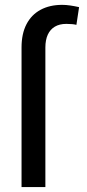

<svg xmlns="http://www.w3.org/2000/svg" viewBox="-20 -759 355 779"><path d="M67.4 0V-566.4Q67.4 -622.1 87.4 -660.6Q107.4 -699.2 144.5 -719.2Q181.6 -739.3 232.4 -739.3Q248 -739.3 264.6 -736.8Q281.2 -734.4 298.8 -730.5Q299.8 -730.5 300.3 -730Q300.8 -729.5 300.8 -729.5L290 -658.2Q282.2 -660.2 272.5 -661.1Q262.7 -662.1 249 -662.1Q221.7 -662.1 202.6 -650.9Q183.6 -639.6 173.8 -618.2Q164.1 -596.7 164.1 -566.4V0Z"/></svg>

Font: Pretendard JP Variable
Style: Regular
Weight: 400
Designer: Base glyphs from Inter by Rasmus Andersson; Hangul glyphs from Noto Sans CJK(Source Han Sans) by Jang Soo-young and Kang
Foundry: Kil Hyung-jin
Version: Version 1.307;Glyphs 3.2 (3192)